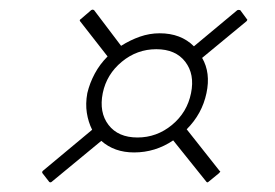

<svg xmlns="http://www.w3.org/2000/svg" viewBox="-20 -529 570 398"><path d="M82 -152 68 -170Q67 -172 67.5 -173Q68 -174 69 -175L171 -260Q163 -276 160 -295Q157 -314 161 -336Q166 -357 176.5 -376.5Q187 -396 203 -412L146 -485Q145 -486 145.5 -487.5Q146 -489 147 -489L169 -508Q171 -509 172 -509Q173 -509 175 -508L231 -434Q250 -446 270 -453Q290 -460 311 -460Q355 -460 382 -433L472 -508Q474 -509 478 -508L492 -489Q493 -489 492.5 -487.5Q492 -486 491 -485L399 -409Q417 -378 408 -336Q399 -293 367 -261L435 -175Q437 -174 436.5 -173Q436 -172 434 -170L412 -152Q411 -151 410 -151Q409 -151 408 -152L339 -238Q302 -213 258 -213Q217 -213 190 -237L87 -152Q86 -151 84.5 -151Q83 -151 82 -152ZM193 -336Q185 -296 205 -270Q225 -244 265 -244Q305 -244 336.5 -270Q368 -296 376 -336Q384 -375 364 -401Q344 -427 304 -427Q264 -427 232.5 -401Q201 -375 193 -336Z"/></svg>

Font: Glory Thin
Style: Italic
Weight: 100
Italic angle: -12°
Designer: Robert Leuschke
Foundry: Robert Leuschke
Version: Version 1.011